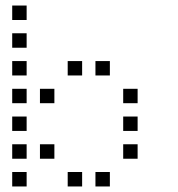

<svg xmlns="http://www.w3.org/2000/svg" viewBox="-20 -696 640 692"><path d="M25 -676Q24 -676 24 -676Q24 -676 24 -675V-625Q24 -624 24 -624Q24 -624 25 -624H75Q76 -624 76 -624Q76 -624 76 -625V-675Q76 -676 76 -676Q76 -676 75 -676ZM25 -576Q24 -576 24 -576Q24 -576 24 -575V-525Q24 -524 24 -524Q24 -524 25 -524H75Q76 -524 76 -524Q76 -524 76 -525V-575Q76 -576 76 -576Q76 -576 75 -576ZM25 -476Q24 -476 24 -476Q24 -476 24 -475V-425Q24 -424 24 -424Q24 -424 25 -424H75Q76 -424 76 -424Q76 -424 76 -425V-475Q76 -476 76 -476Q76 -476 75 -476ZM225 -476Q224 -476 224 -476Q224 -476 224 -475V-425Q224 -424 224 -424Q224 -424 225 -424H275Q276 -424 276 -424Q276 -424 276 -425V-475Q276 -476 276 -476Q276 -476 275 -476ZM325 -476Q324 -476 324 -476Q324 -476 324 -475V-425Q324 -424 324 -424Q324 -424 325 -424H375Q376 -424 376 -424Q376 -424 376 -425V-475Q376 -476 376 -476Q376 -476 375 -476ZM25 -376Q24 -376 24 -376Q24 -376 24 -375V-325Q24 -324 24 -324Q24 -324 25 -324H75Q76 -324 76 -324Q76 -324 76 -325V-375Q76 -376 76 -376Q76 -376 75 -376ZM125 -376Q124 -376 124 -376Q124 -376 124 -375V-325Q124 -324 124 -324Q124 -324 125 -324H175Q176 -324 176 -324Q176 -324 176 -325V-375Q176 -376 176 -376Q176 -376 175 -376ZM425 -376Q424 -376 424 -376Q424 -376 424 -375V-325Q424 -324 424 -324Q424 -324 425 -324H475Q476 -324 476 -324Q476 -324 476 -325V-375Q476 -376 476 -376Q476 -376 475 -376ZM25 -276Q24 -276 24 -276Q24 -276 24 -275V-225Q24 -224 24 -224Q24 -224 25 -224H75Q76 -224 76 -224Q76 -224 76 -225V-275Q76 -276 76 -276Q76 -276 75 -276ZM425 -276Q424 -276 424 -276Q424 -276 424 -275V-225Q424 -224 424 -224Q424 -224 425 -224H475Q476 -224 476 -224Q476 -224 476 -225V-275Q476 -276 476 -276Q476 -276 475 -276ZM25 -176Q24 -176 24 -176Q24 -176 24 -175V-125Q24 -124 24 -124Q24 -124 25 -124H75Q76 -124 76 -124Q76 -124 76 -125V-175Q76 -176 76 -176Q76 -176 75 -176ZM125 -176Q124 -176 124 -176Q124 -176 124 -175V-125Q124 -124 124 -124Q124 -124 125 -124H175Q176 -124 176 -124Q176 -124 176 -125V-175Q176 -176 176 -176Q176 -176 175 -176ZM425 -176Q424 -176 424 -176Q424 -176 424 -175V-125Q424 -124 424 -124Q424 -124 425 -124H475Q476 -124 476 -124Q476 -124 476 -125V-175Q476 -176 476 -176Q476 -176 475 -176ZM25 -76Q24 -76 24 -76Q24 -76 24 -75V-25Q24 -24 24 -24Q24 -24 25 -24H75Q76 -24 76 -24Q76 -24 76 -25V-75Q76 -76 76 -76Q76 -76 75 -76ZM225 -76Q224 -76 224 -76Q224 -76 224 -75V-25Q224 -24 224 -24Q224 -24 225 -24H275Q276 -24 276 -24Q276 -24 276 -25V-75Q276 -76 276 -76Q276 -76 275 -76ZM325 -76Q324 -76 324 -76Q324 -76 324 -75V-25Q324 -24 324 -24Q324 -24 325 -24H375Q376 -24 376 -24Q376 -24 376 -25V-75Q376 -76 376 -76Q376 -76 375 -76Z"/></svg>

Font: Doto
Style: Regular
Weight: 400
Monospace: yes
Version: Version 1.000